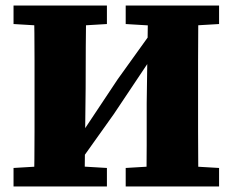

<svg xmlns="http://www.w3.org/2000/svg" viewBox="-20 -675 842 695"><path d="M103 0Q104 -50 104.5 -99.5Q105 -149 105 -199Q105 -249 105 -299V-356Q105 -406 105 -455.5Q105 -505 104.5 -555Q104 -605 103 -655H292Q291 -581 290.5 -506Q290 -431 290 -356L286 0ZM510 0Q511 -74 511 -149Q511 -224 511 -301L516 -655H698Q698 -606 697.5 -556Q697 -506 697 -456Q697 -406 697 -356V-299Q697 -250 697 -200Q697 -150 697.5 -100Q698 -50 698 0ZM29 0V-67L163 -75H233L367 -67V0ZM29 -588V-655H367V-588L233 -580H163ZM435 0V-67L568 -75H637L773 -67V0ZM435 -588V-655H773V-588L637 -580H568ZM256 -71 229 -179H267L406 -388L546 -583L567 -467H529L392 -262Z"/></svg>

Font: Source Serif 4 ExtraBold
Style: Regular
Weight: 800
Designer: Frank Grießhammer
Foundry: Adobe Systems Incorporated
Version: Version 4.004;hotconv 1.0.116;makeotfexe 2.5.65601